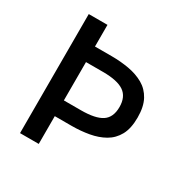

<svg xmlns="http://www.w3.org/2000/svg" viewBox="-147 -752 850 877"><g transform="rotate(30 278.0 -314.0)"><path d="M74.2 0V-627.9H172.9V-513.7H261.7Q308.6 -513.7 352.5 -505.9Q396.5 -498 430.7 -478.5Q464.8 -459 484.4 -422.9Q503.9 -386.7 503.9 -330.1Q503.9 -272.5 484.4 -236.8Q464.8 -201.2 430.7 -181.6Q396.5 -162.1 352.5 -154.3Q308.6 -146.5 261.7 -146.5H172.9V0ZM172.9 -229.5H262.7Q338.9 -229.5 373.5 -252.4Q408.2 -275.4 408.2 -330.1Q408.2 -383.8 373.5 -407.7Q338.9 -431.6 262.7 -431.6H172.9Z"/></g></svg>

Font: Padauk Book
Style: Regular
Weight: 400
Designer: Debbi Hosken, Becca Hirsbrunner Spalinger
Foundry: SIL International
Version: Version 5.000